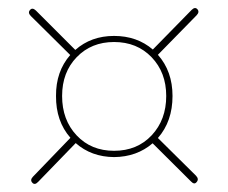

<svg xmlns="http://www.w3.org/2000/svg" viewBox="-20 -603 561 473"><path d="M61 -167.5 153.5 -263.5Q117.5 -304.5 118 -366.5Q117.5 -427 153 -467.5L56 -563.5Q47.5 -572 54.5 -579Q60 -585 68.5 -577L165.5 -480Q204.5 -514.5 261 -514.5Q317.5 -514.5 356.5 -481L452 -578.5Q460.5 -587 466.5 -580Q472 -573.5 464.5 -565.5L369 -468Q405 -427.5 405 -366.5Q405 -304 369 -263L463 -170Q471 -161.5 464 -154Q458.5 -147.5 450.5 -156L356 -250Q317 -216.5 261 -216Q205 -216.5 166.5 -250.5L74 -155Q65.5 -146 59.5 -153Q53.5 -159.5 61 -167.5ZM261 -231.5Q318 -231.5 353.8 -269.8Q389.5 -308 389.5 -366.5Q389.5 -424.5 353.5 -462Q317.5 -499.5 261 -499.5Q205 -499.5 169 -462.2Q133 -425 133 -366.5Q133 -307.5 168.8 -269.5Q204.5 -231.5 261 -231.5Z"/></svg>

Font: Fraunces 144pt S050 Thin
Style: Regular
Weight: 100
Version: Version 1.000; ttfautohint (v1.8.3)